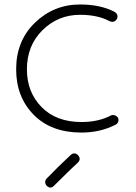

<svg xmlns="http://www.w3.org/2000/svg" viewBox="-20 -571 605 856"><path d="M343 20Q208 20 130 -59.5Q52 -139 52 -262Q52 -389 136 -470Q220 -551 337 -551Q428 -551 491 -518Q510 -506 501 -486Q488 -467 468 -477Q415 -505 337 -505Q239 -505 169.5 -436.5Q100 -368 100 -262Q100 -160 165.5 -93.5Q231 -27 343 -27Q419 -27 474 -56Q482 -60 491.5 -57Q501 -54 506 -46Q510 -38 507 -28.5Q504 -19 495 -15Q427 20 343 20ZM189 258Q182 251 181.5 241.5Q181 232 188 225Q235 176 295 120Q312 105 328 121Q343 138 327 154Q298 180 221 257Q206 273 189 258Z"/></svg>

Font: Hoogli
Style: Regular
Weight: 400
Designer: Anand Singh Naorem
Foundry: Brand New Type
Version: Version 1.00 b007